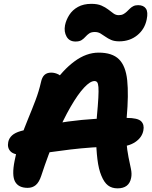

<svg xmlns="http://www.w3.org/2000/svg" viewBox="-20 -990 807 1020"><path d="M604.4 10.6Q574.2 10.6 553.7 -5Q533.2 -20.6 518.4 -57Q504 -90.8 497.5 -144.2Q491 -197.6 490.7 -257Q490.4 -316.4 494.4 -368Q500.4 -431.6 502.4 -470Q504.4 -508.4 502.9 -527.3Q501.4 -546.2 496.4 -552.8Q491.4 -559.4 481.8 -559.4Q459.2 -559.4 426.3 -524.1Q393.4 -488.8 355 -422.4Q316.6 -356 276.7 -263.6Q236.8 -171.2 199.4 -57Q188 -22 170.3 -7Q152.6 8 127 8Q78.4 8 60.2 -24.8Q42 -57.6 57.6 -135.8Q70.2 -199 89.4 -253.9Q108.6 -308.8 129.6 -359.4Q150.6 -410 168.7 -457.7Q186.8 -505.4 197.4 -552.4Q203 -579.6 216.2 -591.9Q229.4 -604.2 251.8 -604.2Q271.8 -604.2 291.2 -594.3Q310.6 -584.4 322.8 -558.4L260 -538.6Q312.6 -617.4 375.6 -663.9Q438.6 -710.4 504.2 -710.4Q576.4 -710.4 612.1 -675Q647.8 -639.6 655.8 -563.5Q663.8 -487.4 653 -365Q646.6 -293.2 651 -241.8Q655.4 -190.4 662.8 -154.5Q670.2 -118.6 675.7 -92.4Q681.2 -66.2 676.6 -44.6Q671.2 -17.2 653.2 -3.3Q635.2 10.6 604.4 10.6ZM103.2 -166.8Q54.2 -166.8 35.9 -185.8Q17.6 -204.8 23.8 -235.6Q28 -256 43.9 -270.5Q59.8 -285 89.8 -293.6Q202 -325.4 342.5 -344.5Q483 -363.6 652.8 -363.6Q711.8 -363.6 729.8 -345.7Q747.8 -327.8 741.6 -296.8Q734.6 -259.6 698.7 -235.5Q662.8 -211.4 611 -211.4Q535.8 -211.4 471.6 -206.8Q407.4 -202.2 353.4 -195.7Q299.4 -189.2 254.1 -182.6Q208.8 -176 171.5 -171.4Q134.2 -166.8 103.2 -166.8ZM381.2 -769.4Q348.4 -769.4 333.7 -795.5Q319 -821.6 325.4 -855.6Q331.2 -884 348 -910.5Q364.8 -937 394.2 -953.3Q423.6 -969.6 465.6 -969.6Q497.8 -969.6 518.9 -960.4Q540 -951.2 555.1 -939.5Q570.2 -927.8 582.8 -918.6Q595.4 -909.4 610.6 -909.4Q625 -909.4 635 -914.7Q645 -920 653.4 -928Q661.8 -936 669.8 -944Q677.8 -952 688.3 -957.3Q698.8 -962.6 713.6 -962.6Q742.8 -962.6 755.2 -944.3Q767.6 -926 759.4 -887Q749 -834.8 709.1 -802.6Q669.2 -770.4 613.8 -770.4Q587.6 -770.4 570.5 -777.9Q553.4 -785.4 539.8 -795.2Q526.2 -805 513.3 -812.5Q500.4 -820 483.6 -820Q465 -820 453.9 -812.4Q442.8 -804.8 434 -794.7Q425.2 -784.6 413.5 -777Q401.8 -769.4 381.2 -769.4Z"/></svg>

Font: Shantell Sans Light
Style: Italic
Weight: 300
Italic angle: -11°
Designer: Stephen Nixon, Anya Danilova, Shantell Martin
Foundry: Arrow Type
Version: Version 1.008;[ac192a2d6]